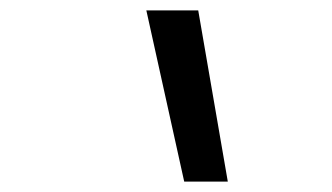

<svg xmlns="http://www.w3.org/2000/svg" viewBox="-20 -792 640 370"><path d="M335 -442 262 -772H362L419 -442Z"/></svg>

Font: Iosevka Extended Oblique
Style: Regular
Weight: 400
Width: 7
Italic angle: -9°
Monospace: yes
Designer: Belleve Invis
Foundry: Belleve Invis
Version: Version 32.0.1; ttfautohint (v1.8.4)